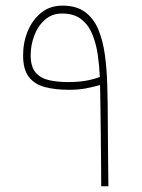

<svg xmlns="http://www.w3.org/2000/svg" viewBox="-20 -646 493 666"><path d="M219.7 -334.5Q172.4 -334.5 136.5 -343.8Q100.6 -353 80.3 -378.9Q60.1 -404.8 60.1 -454.1Q60.1 -499 76.4 -538.3Q92.8 -577.6 123.3 -602.1Q153.8 -626.5 196.8 -626.5Q244.6 -626.5 274.7 -604.5Q304.7 -582.5 320.8 -544.2Q336.9 -505.9 343.8 -456.1Q350.6 -406.2 352.1 -350.1Q353 -326.2 353.5 -283.4Q354 -240.7 354.2 -189.7Q354.5 -138.7 355 -88.6Q355.5 -38.6 356 0H331.1Q331.1 -36.6 330.6 -84.5Q330.1 -132.3 329.6 -182.1Q329.1 -231.9 328.4 -276.4Q327.6 -320.8 327.1 -351.1Q303.7 -344.2 277.8 -339.4Q252 -334.5 219.7 -334.5ZM215.3 -361.3Q249.5 -361.3 276.1 -365.7Q302.7 -370.1 326.2 -378.9Q324.7 -417.5 319.1 -456.3Q313.5 -495.1 300 -527.6Q286.6 -560.1 261.5 -579.6Q236.3 -599.1 195.8 -599.1Q160.2 -599.1 135.7 -577.4Q111.3 -555.7 98.9 -522.5Q86.4 -489.3 86.4 -454.1Q86.4 -414.1 104 -394Q121.6 -374 150.9 -367.7Q180.2 -361.3 215.3 -361.3Z"/></svg>

Font: Vazirmatn RD Thin
Style: Regular
Weight: 100
Designer: Saber Rastikerdar
Foundry: Saber Rastikerdar
Version: Version 32.102